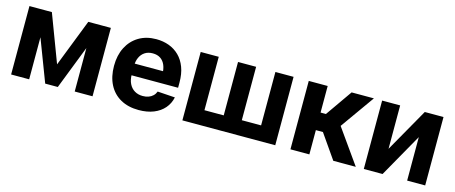

<svg xmlns="http://www.w3.org/2000/svg" viewBox="-39 -1011 3504 1480"><g transform="rotate(15 1713.0 -271.5)"><path d="M382.6 -167.2 530.3 -545.9H645.7L433.2 0H332.6L124.6 -545.9H239.6ZM204.7 -545.9V0H60.7V-545.9ZM568.2 0V-545.9H710.4V0Z M1080.2 10.5Q996.3 10.5 935.4 -23.6Q874.5 -57.7 842 -120.8Q809.5 -183.9 809.5 -270.3Q809.5 -354.6 841.9 -418.1Q874.4 -481.6 933.6 -517.2Q992.8 -552.7 1072.9 -552.7Q1127.1 -552.7 1174 -535.5Q1220.8 -518.3 1256 -483.7Q1291.1 -449.2 1310.7 -397.3Q1330.4 -345.3 1330.4 -275.6V-234.2H869.6V-327.5H1257.1L1186.6 -303.1Q1186.6 -344.9 1173.9 -375.5Q1161.2 -406.2 1136.2 -423.1Q1111.2 -440 1074.1 -440Q1037 -440 1011.2 -423Q985.4 -406 972 -376.5Q958.5 -347.1 958.5 -309V-243Q958.5 -198.8 974 -167.3Q989.5 -135.7 1017.5 -118.9Q1045.5 -102.1 1082.5 -102.1Q1107.6 -102.1 1128.2 -109.3Q1148.7 -116.5 1163.6 -130.7Q1178.4 -144.8 1186 -165.2L1325.7 -155.9Q1315 -105.5 1282.7 -68Q1250.3 -30.6 1199 -10Q1147.7 10.5 1080.2 10.5Z M1427.4 -545.9H1571.4V-119.7H1725.3V-545.9H1869.6V-119.7H2023.5V-545.9H2168.5V0H1427.4Z M2289.7 0V-545.9H2440.7V-333.8H2483.5L2631.7 -545.9H2809.5L2616.7 -274.6L2811.2 0H2631.7L2497.1 -193.6H2440.7V0Z M3019.1 -199.6 3215.6 -545.9H3365V0H3221.1V-346.9L3025 0H2875.2V-545.9H3019.1Z"/></g></svg>

Font: Inter V
Style: 
Weight: 400
Designer: Rasmus Andersson
Foundry: rsms
Version: Version 4.000;git-a3f224843